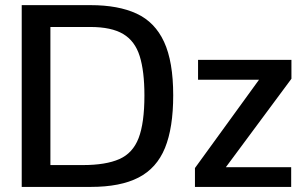

<svg xmlns="http://www.w3.org/2000/svg" viewBox="-20 -735 1186 755"><path d="M65.4 0V-714.8H335.9Q445.3 -714.8 517.3 -681.4Q589.4 -647.9 625.2 -570.3Q661.1 -492.7 661.1 -360.4Q661.1 -232.4 628.7 -153.1Q596.2 -73.7 524.9 -36.9Q453.6 0 336.9 0ZM178.2 -85.9H305.2Q396 -85.9 449.2 -109.4Q502.4 -132.8 525.1 -192.1Q547.9 -251.5 547.9 -359.9Q547.9 -455.1 529.3 -514.4Q510.7 -573.7 464.4 -601.3Q418 -628.9 335 -628.9H178.2ZM746.6 0V-74.2L998.5 -421.4H758.8V-499.5H1126V-425.3L868.2 -77.6H1125V0Z"/></svg>

Font: Pontano Sans
Style: Bold
Weight: 700
Designer: Vernon Adams
Foundry: Vernon Adams
Version: Version 2.001